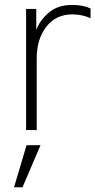

<svg xmlns="http://www.w3.org/2000/svg" viewBox="-20 -538 394 794"><path d="M87.9 0V-501H129.9V-414.1Q143.6 -452.1 180.7 -484.9Q217.8 -517.6 279.3 -517.6Q323.2 -517.6 354.5 -502.9V-462.9Q319.3 -478.5 279.3 -478.5Q210.9 -478.5 171.4 -427.2Q131.8 -376 131.8 -295.9V0ZM38.1 236.3 89.8 62.5H147.5L73.2 236.3Z"/></svg>

Font: Gothic A1 ExtraLight
Style: Regular
Weight: 275
Designer: HanYang I&C Co.,Ltd.
Foundry: HanYang I&C Co.,Ltd.
Version: Version 2.50